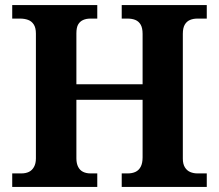

<svg xmlns="http://www.w3.org/2000/svg" viewBox="-20 -734 859 754"><path d="M28 0V-53H64Q81 -53 93.5 -59Q106 -65 113.5 -78.5Q121 -92 121 -112V-602Q121 -625 112.5 -638Q104 -651 90 -656Q76 -661 59 -661H28V-714H362V-661H335Q319 -661 306.5 -655.5Q294 -650 287 -638Q280 -626 280 -603V-403H540V-601Q540 -624 532.5 -637Q525 -650 512 -655.5Q499 -661 481 -661H458V-714H792V-661H755Q739 -661 726 -655.5Q713 -650 705.5 -637Q698 -624 698 -601V-111Q698 -90 706 -77Q714 -64 727 -58.5Q740 -53 755 -53H792V0H458V-53H482Q499 -53 512 -59Q525 -65 532.5 -79Q540 -93 540 -116V-342H280V-112Q280 -92 287 -78.5Q294 -65 306.5 -59Q319 -53 335 -53H362V0Z"/></svg>

Font: Noto Serif Myanmar
Style: Regular
Weight: 400
Designer: Ben Mitchell and the Monotype Design Team
Foundry: Monotype Imaging Inc.
Version: Version 2.106